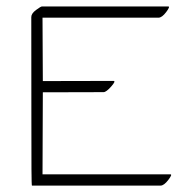

<svg xmlns="http://www.w3.org/2000/svg" viewBox="-20 -555 557 602"><path d="M507.8 -534.7Q514.2 -534.7 501 -517.1Q487.8 -499.5 476.6 -499.5H113.3L114.3 -300.8L335.9 -301.3Q344.2 -301.3 328.6 -283.7Q313 -266.1 304.7 -266.1L114.3 -265.6Q113.8 -137.2 113.3 -8.3H514.6Q521 -8.3 507.6 9.3Q494.1 26.9 483.4 26.9H80.1Q78.1 26.9 78.4 -179Q78.6 -384.8 78.1 -501.5Q78.1 -512.7 93 -523.7Q107.9 -534.7 111.3 -534.7Z"/></svg>

Font: ML-NILA06
Style: Regular
Weight: 400
Designer: CLT@C-DIT
Version: Version ML-NILA06 1.0